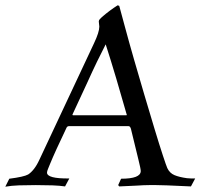

<svg xmlns="http://www.w3.org/2000/svg" viewBox="-54 -695 762 723"><path d="M-34 8 -19 -22Q36 -29 52 -38Q63 -45 74 -59Q85 -73 95 -95L300 -532Q320 -574 320 -595Q320 -600 319 -604.5Q318 -609 318 -614Q318 -619 322 -623Q326 -627 330 -631Q359 -656 389 -675L395 -673Q403 -644 417.5 -590Q432 -536 451 -470Q470 -404 490 -336.5Q510 -269 528 -209.5Q546 -150 559 -110.5Q572 -71 576 -62Q585 -43 603 -35.5Q621 -28 650 -24Q658 -23 665.5 -23Q673 -23 681 -23L665 7Q607 4 574.5 3Q542 2 534 2Q527 2 508 2Q489 2 460 4L395 7L391 2L402 -22Q476 -22 476 -51Q476 -59 467 -95Q458 -131 439 -210Q436 -220 430 -220H206Q200 -220 197 -215Q175 -169 159.5 -135Q144 -101 135 -79Q131 -69 127 -59.5Q123 -50 123 -45Q123 -22 207 -23L191 7Q171 4 143.5 3Q116 2 81 2Q45 2 17 3Q-11 4 -34 8ZM221 -261H421Q425 -261 423 -264Q404 -331 384 -398.5Q364 -466 344 -528Q327 -495 311 -462Q295 -429 274 -382.5Q253 -336 219 -264Q218 -261 221 -261Z"/></svg>

Font: Luxurious Roman
Style: Regular
Weight: 400
Designer: Robert E. Leuschke
Foundry: Robert E. Leuschke
Version: Version 1.010; ttfautohint (v1.8.3)